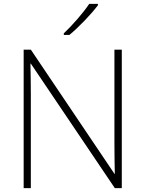

<svg xmlns="http://www.w3.org/2000/svg" viewBox="-20 -970 751 990"><path d="M485 -943V-950H440C412 -907 351 -837 309 -798V-790H338C390 -833 452 -899 485 -943ZM608 0V-714H570V-231C570 -181 571 -120 572 -74H570L139 -714H102V0H139V-481C139 -538 138 -587 137 -642H139L572 0Z"/></svg>

Font: Noto Sans Malayalam ExtraLight
Style: Regular
Weight: 200
Designer: Jelle Bosma - Monotype Design Team
Foundry: Monotype Imaging Inc.
Version: Version 2.104